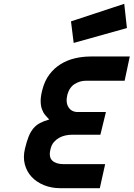

<svg xmlns="http://www.w3.org/2000/svg" viewBox="-20 -986 700 1006"><path d="M631 -966 645 -839 366 -761 352 -874ZM503 0H296Q249 0 210 -16Q171 -32 145.5 -59.5Q120 -87 110 -125Q100 -163 111 -208Q120 -246 130.5 -271.5Q141 -297 155.5 -314Q170 -331 190 -341.5Q210 -352 238 -360Q226 -372 215.5 -385Q205 -398 199 -416Q193 -434 193 -458Q193 -482 202 -516Q214 -563 239 -596Q264 -629 298 -650Q332 -671 372.5 -680.5Q413 -690 456 -690H660L633 -563H431Q399 -563 371.5 -546Q344 -529 333 -490Q323 -449 339 -424Q355 -399 388 -399H535L506 -280H356Q339 -280 321.5 -276Q304 -272 289 -263.5Q274 -255 262 -241Q250 -227 245 -206Q234 -163 254 -144.5Q274 -126 313 -126H531Z"/></svg>

Font: Panefresco 999wt
Style: Italic
Weight: 900
Version: Version 1.001